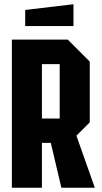

<svg xmlns="http://www.w3.org/2000/svg" viewBox="-20 -887 480 907"><path d="M178 -327H262V-584H178ZM404 -596V-309L341 -246L428 0H270L220 -212H178V0H36V-700H300ZM99 -764V-840L327 -867V-764Z"/></svg>

Font: Tektur Condensed SemiBold
Style: Regular
Weight: 600
Width: 3
Designer: Adam Jagosz
Foundry: Adam Jagosz
Version: Version 1.005;gftools[0.9.30]